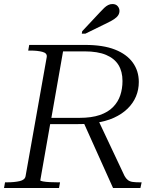

<svg xmlns="http://www.w3.org/2000/svg" viewBox="-32 -933 784 953"><path d="M382 -327 454 -340 586 -60Q593 -47 602.5 -39.5Q612 -32 626.5 -30Q641 -28 661 -28H671L665 0H529ZM266 -28 261 0H-12L-7 -28H3Q39 -28 65.5 -34Q92 -40 95 -59L200 -650Q203 -669 179 -675.5Q155 -682 118 -682H108L113 -710H391Q480 -710 538.5 -687Q597 -664 627 -622.5Q657 -581 657 -526Q657 -488 643 -454.5Q629 -421 601.5 -394Q574 -367 533.5 -348.5Q493 -330 439 -323Q426 -321 412.5 -319.5Q399 -318 384.5 -317.5Q370 -317 355 -317H217L168 -38Q168 -35 181.5 -32.5Q195 -30 215 -29Q235 -28 254 -28ZM388 -678H281L223 -348H362Q422 -348 463 -362Q504 -376 529 -401.5Q554 -427 565 -460Q576 -493 576 -531Q576 -578 556 -610.5Q536 -643 494.5 -660.5Q453 -678 388 -678ZM464 -872Q476 -885 485.5 -894Q495 -903 505 -908Q515 -913 526 -913Q543 -913 552 -902.5Q561 -892 561 -879Q561 -867 554.5 -857Q548 -847 534.5 -838Q521 -829 500 -819L392 -766H374L376 -778Z"/></svg>

Font: Roboto Serif 120pt Expanded Light
Style: Italic
Weight: 300
Width: 7
Italic angle: -10°
Designer: Greg Gazdowicz
Foundry: Commercial Type
Version: Version 1.008